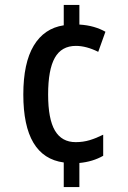

<svg xmlns="http://www.w3.org/2000/svg" viewBox="-20 -744 518 774"><path d="M300 -645Q332 -643 358 -635.5Q384 -628 405 -616L376 -535Q328 -559 286 -559Q228 -559 201 -511Q174 -463 174 -363Q174 -264 201.5 -217.5Q229 -171 285 -171Q315 -171 341.5 -179Q368 -187 396 -201V-116Q354 -92 300 -87V10H237V-89Q74 -111 74 -363Q74 -490 116 -560Q158 -630 237 -642V-724H300Z"/></svg>

Font: Noto Sans Gurmukhi Condensed Medium
Style: Regular
Weight: 500
Width: 3
Designer: Jelle Bosma - Monotype Design Team
Foundry: Monotype Imaging Inc.
Version: Version 2.004; ttfautohint (v1.8.4.7-5d5b)